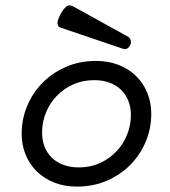

<svg xmlns="http://www.w3.org/2000/svg" viewBox="-20 -691 640 722"><path d="M61.5 -188.5Q61.5 -242.2 81.8 -291.5Q102.1 -340.8 138.9 -378.7Q175.8 -416.5 227.3 -439.2Q278.8 -461.9 341.8 -461.9Q387.7 -461.9 425.8 -447Q463.9 -432.1 491.2 -405.5Q518.6 -378.9 533.7 -342.3Q548.8 -305.7 548.8 -262.7Q548.8 -209 528.6 -159.7Q508.3 -110.4 471.4 -72.5Q434.6 -34.7 383.1 -12Q331.5 10.7 268.6 10.7Q222.7 10.7 184.6 -4.2Q146.5 -19 119.1 -45.7Q91.8 -72.3 76.7 -108.6Q61.5 -145 61.5 -188.5ZM138.2 -192.4Q138.2 -163.1 147.7 -139.2Q157.2 -115.2 175 -97.9Q192.9 -80.6 218.5 -71Q244.1 -61.5 276.4 -61.5Q319.3 -61.5 355.2 -77.6Q391.1 -93.8 417.2 -121.1Q443.4 -148.4 457.8 -184.1Q472.2 -219.7 472.2 -258.8Q472.2 -288.1 462.6 -312Q453.1 -335.9 435.3 -353.3Q417.5 -370.6 391.8 -380.1Q366.2 -389.6 334 -389.6Q291 -389.6 255.1 -373.5Q219.2 -357.4 193.1 -330.1Q167 -302.7 152.6 -267.1Q138.2 -231.4 138.2 -192.4ZM460.9 -553.2Q469.2 -548.3 471.4 -539.8Q473.6 -531.2 470.2 -522.9Q466.8 -514.6 459.7 -509.5Q452.6 -504.4 443.4 -507.3L208.5 -586.9Q203.6 -588.4 200.2 -592Q196.8 -595.7 196.3 -601.8Q195.8 -607.9 198.5 -616.9Q201.2 -626 208.5 -639.2Q216.3 -652.8 222.7 -659.9Q229 -667 234.6 -669.4Q240.2 -671.9 245.8 -670.4Q251.5 -668.9 257.8 -665.5Z"/></svg>

Font: Courier Prime
Style: Italic
Weight: 400
Monospace: yes
Designer: Alan Dague-Greene
Foundry: Quote-Unquote Apps
Version: Version 1.202